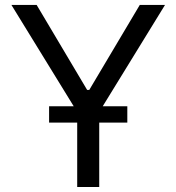

<svg xmlns="http://www.w3.org/2000/svg" viewBox="-20 -747 705 767"><path d="M25.6 -727.3 274.5 -322.4H176.1V-257.1H288.4V0H376.4V-257.1H488.6V-322.4H390.3L639.2 -727.3H538.4L336.6 -387.8H328.1L126.4 -727.3Z"/></svg>

Font: Margiela Sans
Style: Regular
Weight: 400
Designer: Stefan Endress, Andreas Faust
Version: Version 1.100;FEAKit 1.0